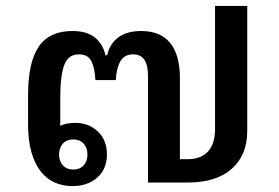

<svg xmlns="http://www.w3.org/2000/svg" viewBox="-20 -618 946 650"><path d="M225 12Q193 12 165.5 0Q138 -12 118 -37.5Q98 -63 86.5 -102.5Q75 -142 75 -198V-296Q75 -407 111 -460Q147 -513 225 -513Q275 -513 302 -490.5Q329 -468 337 -431H343Q351 -469 380 -491Q409 -513 458 -513Q524 -513 556.5 -472Q589 -431 589 -355V-79H615Q660 -79 684 -105Q708 -131 708 -181V-598H817V-174Q817 -93 764.5 -46.5Q712 0 615 0H481V-362Q481 -434 431 -434Q401 -434 387.5 -410.5Q374 -387 372 -347H303Q301 -387 289.5 -410.5Q278 -434 247 -434Q211 -434 197.5 -398Q184 -362 184 -287V-192Q205 -202 235 -202Q280 -202 311 -173Q342 -144 342 -95Q342 -46 309.5 -17Q277 12 225 12ZM228 -44Q250 -44 263 -58Q276 -72 276 -95Q276 -118 263 -132Q250 -146 228 -146Q206 -146 193 -132Q180 -118 180 -95Q180 -72 193 -58Q206 -44 228 -44Z"/></svg>

Font: IBM Plex Sans Thai Looped Medium
Style: Regular
Weight: 500
Designer: Mike Abbink, Paul van der Laan, Pieter van Rosmalen, Ben Mitchell, Mark Frömberg
Foundry: Bold Monday
Version: Version 1.1